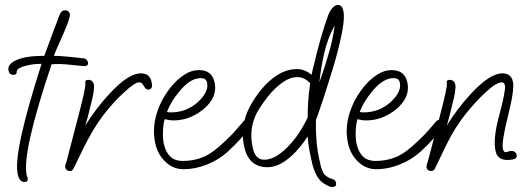

<svg xmlns="http://www.w3.org/2000/svg" viewBox="-20 -658 2109 767"><path d="M77 69Q58 69 51 39Q41 -5 65 -115Q89 -225 146 -403Q108 -403 76.5 -393.5Q45 -384 47 -370Q47 -366 44 -362.5Q41 -359 34 -359Q18 -359 14 -375Q8 -401 45.5 -418Q83 -435 157 -435L199 -549Q204 -560 208.5 -573.5Q213 -587 220 -603Q227 -617 240 -617Q248 -617 253 -612.5Q258 -608 259 -603Q262 -588 233 -523Q197 -442 195 -435Q210 -435 240.5 -432.5Q271 -430 313 -425Q328 -424 331 -410Q335 -394 317 -394Q310 -394 288.5 -396.5Q267 -399 242.5 -401Q218 -403 201 -402L186 -401Q66 -44 87 43L90 51V53Q94 69 77 69Z M260 25Q244 25 241 12Q239 6 241.5 0Q244 -6 245 -10L293 -194Q324 -312 321 -325Q318 -339 332 -339Q351 -339 355 -320Q357 -310 353.5 -288Q350 -266 342 -237Q330 -185 321 -157Q343 -192 366.5 -223Q390 -254 416 -282Q492 -365 543 -365Q578 -365 585 -332Q593 -300 572 -300Q562 -300 553 -317Q547 -329 536 -329Q519 -329 479 -292Q434 -252 392 -197Q350 -142 309 -57L275 13Q272 18 269.5 21.5Q267 25 260 25Z M714 18Q672 18 641.5 -11Q611 -40 601 -82Q584 -154 615 -230Q623 -251 635.5 -271.5Q648 -292 663 -311Q687 -340 715.5 -359Q744 -378 775 -378Q826 -378 837 -330Q851 -270 792 -221Q737 -177 674 -177Q663 -177 654 -178.5Q645 -180 638 -182Q632 -163 631 -133Q630 -103 635 -81Q651 -15 709 -15Q756 -15 794 -31.5Q832 -48 879 -94Q909 -122 923 -139Q937 -156 954 -175Q959 -179 964 -179Q969 -179 974.5 -176Q980 -173 981 -167Q984 -156 969 -136Q955 -120 940 -102.5Q925 -85 892 -54Q855 -20 807.5 -1Q760 18 714 18ZM661 -209Q693 -209 719.5 -219Q746 -229 768 -248Q816 -291 807 -329Q803 -346 782 -346Q742 -346 700 -297Q680 -273 668 -253.5Q656 -234 647 -211Q654 -209 661 -209Z M1306 89Q1298 89 1284.5 81.5Q1271 74 1263 67Q1248 52 1239 31Q1230 10 1225 -15Q1220 -36 1215.5 -60.5Q1211 -85 1209 -113Q1190 -83 1164 -54.5Q1138 -26 1108.5 -8Q1079 10 1049 10Q974 10 956 -70Q937 -153 977 -230Q997 -268 1026 -303Q1055 -338 1091 -360Q1127 -382 1167 -382Q1197 -382 1225 -359Q1226 -363 1227.5 -372Q1229 -381 1233 -395Q1245 -447 1261 -503.5Q1277 -560 1291 -597Q1308 -638 1331 -638Q1347 -638 1352 -613Q1362 -570 1318 -412Q1315 -403 1308 -379.5Q1301 -356 1291.5 -325.5Q1282 -295 1272 -265Q1262 -235 1254 -211.5Q1246 -188 1242 -179Q1241 -134 1244.5 -93.5Q1248 -53 1258 -10Q1261 6 1266 19.5Q1271 33 1278 41Q1285 47 1291.5 50.5Q1298 54 1307 57Q1320 60 1322 71Q1327 89 1306 89ZM1256 -329Q1279 -394 1295 -450.5Q1311 -507 1317 -557Q1289 -505 1275.5 -447Q1262 -389 1256 -329ZM1035 -20Q1064 -20 1092 -39.5Q1120 -59 1143 -86Q1164 -110 1180 -135.5Q1196 -161 1209 -188Q1209 -223 1211.5 -257Q1214 -291 1219 -325Q1197 -350 1168 -350Q1138 -350 1107 -327.5Q1076 -305 1050 -272Q1024 -239 1007 -209Q972 -142 990 -67Q1000 -20 1035 -20Z M1484 18Q1442 18 1411.5 -11Q1381 -40 1371 -82Q1354 -154 1385 -230Q1393 -251 1405.5 -271.5Q1418 -292 1433 -311Q1457 -340 1485.5 -359Q1514 -378 1545 -378Q1596 -378 1607 -330Q1621 -270 1562 -221Q1507 -177 1444 -177Q1433 -177 1424 -178.5Q1415 -180 1408 -182Q1402 -163 1401 -133Q1400 -103 1405 -81Q1421 -15 1479 -15Q1526 -15 1564 -31.5Q1602 -48 1649 -94Q1679 -122 1693 -139Q1707 -156 1724 -175Q1729 -179 1734 -179Q1739 -179 1744.5 -176Q1750 -173 1751 -167Q1754 -156 1739 -136Q1725 -120 1710 -102.5Q1695 -85 1662 -54Q1625 -20 1577.5 -1Q1530 18 1484 18ZM1431 -209Q1463 -209 1489.5 -219Q1516 -229 1538 -248Q1586 -291 1577 -329Q1573 -346 1552 -346Q1512 -346 1470 -297Q1450 -273 1438 -253.5Q1426 -234 1417 -211Q1424 -209 1431 -209Z M1703 25Q1687 25 1684 12Q1683 7 1685 -0.5Q1687 -8 1689 -13L1737 -194Q1768 -312 1765 -325Q1762 -339 1776 -339Q1795 -339 1799 -319Q1801 -312 1797.5 -289Q1794 -266 1786 -237Q1774 -185 1765 -157Q1787 -192 1810.5 -223Q1834 -254 1860 -282Q1936 -365 1987 -365Q2022 -365 2029 -332Q2036 -302 2010 -197Q1983 -91 1989 -63Q1992 -50 2001 -50Q2004 -50 2010 -52.5Q2016 -55 2023 -55Q2040 -55 2044 -39Q2049 -19 2006 -19Q1986 -19 1974.5 -28.5Q1963 -38 1960 -54Q1948 -102 1975 -200Q2001 -297 1997 -317Q1994 -329 1985 -329Q1963 -329 1923 -292Q1879 -252 1838 -200Q1797 -148 1764 -81L1717 16Q1713 25 1703 25Z"/></svg>

Font: Oooh Baby
Style: Normal
Weight: 400
Designer: Robert E. Leuschke
Foundry: Robert E. Leuschke
Version: Version 1.011; ttfautohint (v1.8.3)